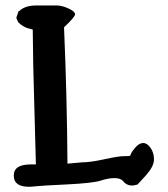

<svg xmlns="http://www.w3.org/2000/svg" viewBox="-20 -679 623 713"><path d="M115.2 -658.7H191.4Q211.4 -658.2 235.1 -647.2Q258.8 -636.2 258.8 -626.2Q258.8 -616.2 217.8 -577.6Q229 -314.5 230.5 -71.3L285.2 -76.2Q315.4 -76.2 367.7 -87.6Q419.9 -99.1 439.5 -99.1Q459 -99.1 461.7 -100.1Q464.4 -101.1 466.6 -108.2Q468.8 -115.2 482.9 -131.6Q497.1 -147.9 511.7 -147.9Q526.4 -147.9 539.1 -129.9Q551.8 -111.8 551.8 -87.2Q551.8 -62.5 524.9 -31.2L490.7 6.3L475.1 9.8H464.4Q447.3 6.8 438 -5.4Q428.7 -17.6 405.3 -17.6Q381.8 -17.6 354 -8.3Q326.2 1 227.5 5.9Q128.9 10.7 112.8 12.7Q96.7 14.6 87.9 14.6Q31.2 14.6 31.2 -26.4V-27.3Q31.2 -68.4 93.8 -68.4H113.3L103.5 -432.6L101.6 -569.3L85 -573.7Q64.9 -579.1 47.9 -596.2L41 -611.3V-614.3L49.3 -638.2H51.8Q72.8 -658.7 115.2 -658.7Z"/></svg>

Font: Drukaatie burti
Style: Demi
Weight: 600
Version: Version 0.14